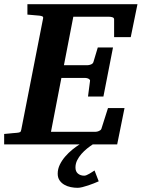

<svg xmlns="http://www.w3.org/2000/svg" viewBox="-35 -691 678 919"><path d="M437.5 176.8Q427.7 181.2 414.6 186.5Q401.4 191.9 387.2 196.5Q373 201.2 359.6 204.6Q346.2 208 336.4 208Q320.3 208 303.5 204.6Q286.6 201.2 272.7 193.1Q258.8 185.1 250 172.1Q241.2 159.2 241.2 140.1Q241.2 118.2 251.2 97.4Q261.2 76.7 277.1 58.3Q293 40 311.5 24.9Q329.6 10.3 346.2 0H-15.1V-49.8Q-3.9 -50.8 7.1 -51.8Q18.1 -52.7 26.4 -53.7Q36.1 -54.7 44.9 -55.2Q56.2 -56.2 60.8 -58.6Q65.4 -61 66.9 -70.8L170.9 -601.1Q173.3 -609.9 168 -612.5Q162.6 -615.2 152.8 -616.2Q144 -616.7 134.8 -617.7Q126.5 -618.7 116.2 -619.4Q106 -620.1 96.2 -621.1V-670.9H623L590.8 -513.2H511.2V-598.1Q511.2 -605.5 503.7 -608.2Q496.1 -610.8 487.8 -610.8H315.9L271 -378.9H383.8Q391.6 -378.9 400.6 -382.6Q409.7 -386.2 412.1 -394L433.1 -463.9H505.9L460 -229H386.2L396 -304.2Q396.5 -307.1 394.5 -309.6Q392.6 -312 389.2 -314Q385.7 -315.9 381.6 -316.9Q377.4 -317.9 374 -317.9H258.8L209 -60.1H421.9Q429.7 -60.1 438.7 -64Q447.8 -67.9 450.2 -74.2L481.9 -173.8H561L525.9 0H409.2Q396.5 8.3 382.3 19.5Q367.2 31.7 354.7 45.9Q342.3 60.1 334.2 76.4Q326.2 92.8 326.2 110.8Q326.2 129.9 338.1 139.9Q350.1 149.9 368.2 149.9Q373 149.9 379.6 147.2Q386.2 144.5 393.1 140.4Q399.9 136.2 406.5 132.1Q413.1 127.9 417.5 125Z"/></svg>

Font: Charis SIL
Style: Bold Italic
Weight: 700
Italic angle: -11°
Foundry: SIL International
Version: Version 4.112